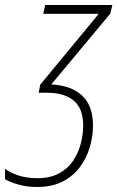

<svg xmlns="http://www.w3.org/2000/svg" viewBox="-44 -734 467 764"><path d="M104 10Q63 10 29.5 0.5Q-4 -9 -24 -21V-62Q-2 -46 30.5 -35.5Q63 -25 105 -25Q155 -25 190 -43.5Q225 -62 246 -93Q267 -124 277 -161Q287 -198 287 -234Q287 -302 249.5 -333.5Q212 -365 142 -365H110L116 -397L349 -679H128L136 -714H403L395 -680L160 -398Q239 -394 282.5 -354Q326 -314 326 -234Q326 -191 313 -147.5Q300 -104 273.5 -68.5Q247 -33 205 -11.5Q163 10 104 10Z"/></svg>

Font: Noto Sans Condensed ExtraLight
Style: Italic
Weight: 200
Width: 3
Italic angle: -12°
Designer: Monotype Design Team
Foundry: Monotype Imaging Inc.
Version: Version 2.013; ttfautohint (v1.8.4.7-5d5b)